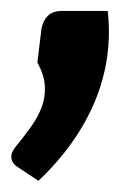

<svg xmlns="http://www.w3.org/2000/svg" viewBox="-20 -211 256 352"><path d="M177.5 -191Q187 -105.5 154.5 -26.5Q122 52.5 50.5 120.5L12 95Q6.5 91.5 3.8 87Q1 82.5 0.8 77.5Q0.5 72.5 2.5 68Q4.5 63.5 7.5 59.5Q24 39.5 37 21.2Q50 3 56.8 -15.5Q63.5 -34 62.2 -53.8Q61 -73.5 48.5 -96.5L56 -158Q58.5 -172.5 67.5 -181.8Q76.5 -191 95 -191Z"/></svg>

Font: Lato Heavy
Style: Italic
Weight: 800
Italic angle: -7°
Designer: Lukasz Dziedzic
Foundry: tyPoland Lukasz Dziedzic
Version: Version 2.007; 2014-02-27